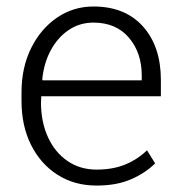

<svg xmlns="http://www.w3.org/2000/svg" viewBox="-20 -558 563 588"><path d="M275.9 10.3Q208 10.3 156.2 -22.7Q104.5 -55.7 75.2 -114Q45.9 -172.4 45.9 -248.5V-275.4Q45.9 -351.1 75.2 -410.4Q104.5 -469.7 154.5 -503.9Q204.6 -538.1 266.1 -538.1Q363.3 -538.1 418 -476.8Q472.7 -415.5 472.7 -313V-263.2H106.4L105.5 -241.7Q106 -183.1 127.2 -137.2Q148.4 -91.3 186.8 -64.9Q225.1 -38.6 275.9 -38.6Q325.7 -38.6 363.5 -54.2Q401.4 -69.8 430.2 -97.7L455.1 -57.6Q424.8 -27.8 380.9 -8.8Q336.9 10.3 275.9 10.3ZM110.4 -312H414.1V-326.7Q414.1 -396.5 374.8 -442.6Q335.4 -488.8 266.1 -488.8Q224.1 -488.8 190.4 -466.1Q156.7 -443.4 135.5 -404.1Q114.3 -364.7 109.4 -314.9Z"/></svg>

Font: Roboto Slab Light
Style: Regular
Weight: 300
Designer: Google
Version: Version 2.000; ttfautohint (v1.8.1.43-b0c9)